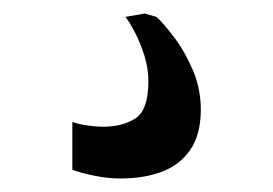

<svg xmlns="http://www.w3.org/2000/svg" viewBox="-20 -26 404 284"><path d="M158 238Q140 238 120 234Q100 230 87 225V154.5Q97.5 158 110.8 159.8Q124 161.5 131.5 161.5Q161.5 161.5 180.5 149Q199.5 136.5 199.5 94Q199.5 75 193.5 56Q187.5 37 179.5 21.8Q171.5 6.5 165.5 -1L194 -6L211.5 -1Q222.5 9 238.2 30Q254 51 265.8 79Q277.5 107 277 138.5Q276.5 173.5 261.5 195.5Q246.5 217.5 220 227.8Q193.5 238 158 238Z"/></svg>

Font: Merriweather 48pt Medium
Style: Regular
Weight: 500
Version: Version 2.100